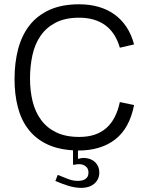

<svg xmlns="http://www.w3.org/2000/svg" viewBox="-20 -701 704 909"><path d="M547.4 -475.1Q526.9 -546.4 478 -581.8Q429.2 -617.2 355 -617.2Q288.6 -617.2 243.9 -594Q199.2 -570.8 172.1 -531.5Q145 -492.2 133.5 -439.7Q122.1 -387.2 122.1 -328.6Q122.1 -271 134.5 -220.7Q147 -170.4 174.6 -133.1Q202.1 -95.7 246.6 -74.2Q291 -52.7 355 -52.7Q397 -52.7 429 -63.7Q460.9 -74.7 484.4 -95.7Q507.8 -116.7 523.4 -147.5Q539.1 -178.2 547.4 -217.8L614.7 -203.6Q593.8 -94.7 526.1 -41.5Q458.5 11.7 349.1 11.7V51.3Q356.9 48.8 365.2 47.6Q373.5 46.4 381.8 46.9Q396.5 47.9 408.9 53Q421.4 58.1 430.7 67.1Q439.9 76.2 445.1 88.4Q450.2 100.6 450.2 115.2Q450.2 133.3 443.4 147Q436.5 160.6 425 169.9Q413.6 179.2 398.4 183.8Q383.3 188.5 366.7 188.5Q334.5 188.5 303 178.5Q271.5 168.5 242.2 155.8L253.4 127Q265.1 131.3 276.6 136.2Q288.1 141.1 299.6 145.5Q311 149.9 322.8 152.6Q334.5 155.3 347.2 155.3Q357.4 155.3 366.7 153.6Q376 151.9 383.3 147.2Q390.6 142.6 394.8 135Q398.9 127.4 398.9 115.7Q398.9 96.7 385.7 86.4Q372.6 76.2 354.5 76.2Q347.2 76.2 340.1 77.6Q333 79.1 325.7 79.1V10.7Q252.4 6.3 200 -19.5Q147.5 -45.4 113.8 -89.4Q80.1 -133.3 64.5 -193.6Q48.8 -253.9 48.8 -327.1Q48.8 -403.3 65.7 -468Q82.5 -532.7 119.1 -580.1Q155.8 -627.4 214.1 -654.1Q272.5 -680.7 355 -680.7Q403.8 -680.7 445.6 -668.9Q487.3 -657.2 520.8 -633.5Q554.2 -609.9 578.1 -574.2Q602.1 -538.6 614.7 -490.7Z"/></svg>

Font: SengBuhan
Style: Regular
Weight: 400
Designer: John M. Durdin
Foundry: Lao Script for Windows
Version: Version 1.400